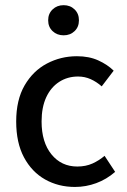

<svg xmlns="http://www.w3.org/2000/svg" viewBox="-20 -721 498 753"><path d="M273.9 12.2Q209 12.2 156.7 -17.3Q104.5 -46.9 74 -104Q43.5 -161.1 43.5 -244.6Q43.5 -329.1 76.4 -386Q109.4 -442.9 163.8 -471.7Q218.3 -500.5 281.7 -500.5Q329.6 -500.5 365.5 -484.1Q401.4 -467.8 425.8 -443.8L378.9 -382.3Q358.4 -400.4 335.4 -410.6Q312.5 -420.9 286.1 -420.9Q244.6 -420.9 211.9 -399.7Q179.2 -378.4 161.1 -339.1Q143.1 -299.8 143.1 -244.6Q143.1 -163.1 181.9 -115.5Q220.7 -67.9 283.2 -67.9Q316.4 -67.9 342.8 -79.8Q369.1 -91.8 390.1 -109.9L431.6 -46.9Q397.9 -17.6 357.4 -2.7Q316.9 12.2 273.9 12.2ZM229.5 -582.5Q203.6 -582.5 186.3 -598.9Q168.9 -615.2 168.9 -641.6Q168.9 -667.5 186.3 -684.1Q203.6 -700.7 229.5 -700.7Q255.4 -700.7 272.5 -684.1Q289.6 -667.5 289.6 -641.6Q289.6 -615.2 272.5 -598.9Q255.4 -582.5 229.5 -582.5Z"/></svg>

Font: Varta Light SemiBold
Style: Regular
Weight: 600
Version: Version 1.004